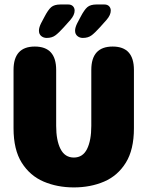

<svg xmlns="http://www.w3.org/2000/svg" viewBox="-20 -827 659 858"><path d="M310 10.5Q236 10.5 175 -15.5Q114 -41.5 77.2 -99.8Q40.5 -158 40.5 -254V-514.5Q40.5 -619 135.5 -619Q231 -619 231 -514.5V-264.5Q231 -199.5 250.5 -161.2Q270 -123 310 -123Q350 -123 369 -161.2Q388 -199.5 388 -264.5V-514.5Q388 -619 483.5 -619Q578.5 -619 578.5 -514.5V-254Q578.5 -158 542.2 -99.8Q506 -41.5 445.2 -15.5Q384.5 10.5 310 10.5ZM325 -723 339 -749.5Q356.5 -783.5 370.5 -795.2Q384.5 -807 411.5 -807H446Q460 -807 467.5 -799.2Q475 -791.5 475 -779.5Q475 -760 456 -738L426.5 -705Q404 -680 388.8 -668.8Q373.5 -657.5 350 -657.5Q336 -657.5 325.8 -666Q315.5 -674.5 315.5 -690Q315.5 -704 325 -723ZM163.5 -723 177.5 -749.5Q195 -783.5 209 -795.2Q223 -807 250.5 -807H284.5Q298.5 -807 306 -799.2Q313.5 -791.5 313.5 -779.5Q313.5 -760 294.5 -738L265 -705Q242.5 -680 227.2 -668.8Q212 -657.5 188.5 -657.5Q174.5 -657.5 164.2 -666Q154 -674.5 154 -690Q154 -704 163.5 -723Z"/></svg>

Font: Sono Monospace ExtraBold
Style: Regular
Weight: 800
Version: Version 2.112